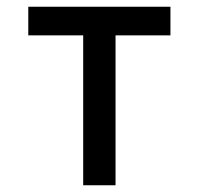

<svg xmlns="http://www.w3.org/2000/svg" viewBox="-20 -550 590 570"><path d="M227 0V-445H64V-530H486V-445H323V0Z"/></svg>

Font: Lode Dark
Style: Bold
Weight: 700
Monospace: yes
Designer: Belleve Invis
Foundry: Belleve Invis
Version: Version 29.2.0; ttfautohint (v1.8.3)